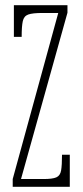

<svg xmlns="http://www.w3.org/2000/svg" viewBox="-20 -720 319 740"><path d="M29 0V-30L204.5 -670H143.5Q105.5 -670 88.8 -664Q72 -658 67.8 -638.2Q63.5 -618.5 63.5 -578H33.5V-700H240V-671L61 -30H148Q182.5 -30 197.2 -36.5Q212 -43 215.5 -63Q219 -83 219 -123.5H249V0Z"/></svg>

Font: Imbue 10pt Thin
Style: Regular
Weight: 100
Designer: Tyler Finck
Foundry: Etcetera Type Company
Version: Version 1.102; ttfautohint (v1.8.3)